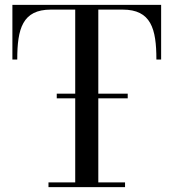

<svg xmlns="http://www.w3.org/2000/svg" viewBox="-20 -770 714 790"><path d="M179.5 -19.5V0H494.5V-19.5H384.5V-365.5H505.5V-384.5H384.5V-730.5H484.5C601.5 -730.5 623.5 -652 623.5 -525H643V-750H31V-525H51C51 -652 72.5 -730.5 189.5 -730.5H289.5V-384.5H213.5V-365.5H289.5V-19.5Z"/></svg>

Font: Bodoni* 11
Style: Regular
Weight: 400
Version: Version 2.3